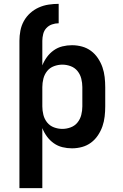

<svg xmlns="http://www.w3.org/2000/svg" viewBox="-20 -763 640 998"><path d="M81 -551Q81 -577 86 -603.5Q91 -630 104 -653.5Q117 -677 137 -695Q157 -713 181.5 -724Q206 -735 232.5 -739Q259 -743 285 -743V-642Q267 -642 250 -636Q233 -630 221 -617Q209 -604 204.5 -586Q200 -568 200 -551ZM81 215V-551H200V-423Q209 -446 224 -466.5Q239 -487 259.5 -501.5Q280 -516 304.5 -522Q329 -528 354 -528Q381 -528 406.5 -521Q432 -514 453 -498.5Q474 -483 489 -460.5Q504 -438 512.5 -413.5Q521 -389 524 -362.5Q527 -336 527 -310V-210Q527 -184 524 -157.5Q521 -131 512.5 -106.5Q504 -82 489 -59.5Q474 -37 453 -21.5Q432 -6 406.5 1Q381 8 354 8Q329 8 304.5 2Q280 -4 259.5 -18.5Q239 -33 224 -53.5Q209 -74 200 -97V215ZM304 -93Q326 -93 347.5 -101Q369 -109 383 -126.5Q397 -144 402.5 -166Q408 -188 408 -210V-310Q408 -332 402.5 -354Q397 -376 383 -393.5Q369 -411 347.5 -419Q326 -427 304 -427Q282 -427 260.5 -419Q239 -411 225 -393.5Q211 -376 205.5 -354Q200 -332 200 -310V-210Q200 -188 205.5 -166Q211 -144 225 -126.5Q239 -109 260.5 -101Q282 -93 304 -93Z"/></svg>

Font: Iosevka Extended
Style: Bold
Weight: 700
Width: 7
Monospace: yes
Designer: Belleve Invis
Foundry: Belleve Invis
Version: Version 32.5.0; ttfautohint (v1.8.4)